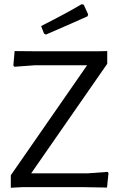

<svg xmlns="http://www.w3.org/2000/svg" viewBox="-20 -883 568 906"><path d="M365 -863 375 -861 396 -815 393 -806Q345 -784 197 -720L188 -724L174 -760Q298 -823 365 -863ZM486 -642V-582L127 -65H393L488 -72L492 -66L485 2L369 0H88L31 3V-56L391 -575H144L48 -568L43 -574L49 -642L160 -641H437Z"/></svg>

Font: Alegreya Sans SC
Style: Regular
Weight: 400
Designer: Juan Pablo del Peral
Foundry: Huerta Tipografica
Version: Version 2.007